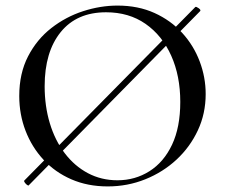

<svg xmlns="http://www.w3.org/2000/svg" viewBox="-20 -656 816 688"><path d="M83 8Q82 10 77.5 7Q73 4 69 -1.5Q65 -7 67 -9L680 -631Q683 -633 692 -626.5Q701 -620 697 -616ZM366 12Q294 12 235.5 -13.5Q177 -39 135.5 -84Q94 -129 71.5 -187.5Q49 -246 49 -312Q49 -393 80.5 -454Q112 -515 164 -555.5Q216 -596 278 -616Q340 -636 401 -636Q475 -636 533.5 -609.5Q592 -583 633 -538Q674 -493 695.5 -436Q717 -379 717 -319Q717 -249 689 -189Q661 -129 612.5 -84Q564 -39 500.5 -13.5Q437 12 366 12ZM401 -10Q464 -10 515.5 -42.5Q567 -75 596.5 -137.5Q626 -200 626 -291Q626 -384 593.5 -456.5Q561 -529 501.5 -570.5Q442 -612 360 -612Q255 -612 197.5 -541Q140 -470 140 -347Q140 -276 158.5 -214.5Q177 -153 212 -107Q247 -61 295 -35.5Q343 -10 401 -10Z"/></svg>

Font: Cormorant Garamond Light Medium
Style: Regular
Weight: 500
Version: Version 4.001